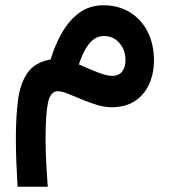

<svg xmlns="http://www.w3.org/2000/svg" viewBox="-20 -401 650 732"><path d="M172.9 -174.3Q190.4 -231.9 217.8 -278.8Q245.1 -325.7 283.9 -353.3Q322.8 -380.9 374 -380.9Q431.2 -380.9 474.6 -354.5Q518.1 -328.1 542.5 -280.8Q566.9 -233.4 566.9 -170.4Q566.9 -121.1 548.8 -80.6Q530.8 -40 494.9 -16.1Q459 7.8 405.3 7.8Q377.9 7.8 348.1 -1.5Q318.4 -10.7 290 -22.7Q261.7 -34.7 238.5 -43.9Q215.3 -53.2 200.7 -53.2Q171.4 -53.2 162.6 -7.8Q153.8 37.6 153.8 124Q153.8 182.1 156.7 230.7Q159.7 279.3 162.1 311H46.9Q43.9 261.2 42.2 215.6Q40.5 169.9 40.5 126Q40.5 44.9 48.6 -18.8Q56.6 -82.5 84.7 -123Q112.8 -163.6 172.9 -174.3ZM458.5 -171.4Q458.5 -209 435.8 -236.3Q413.1 -263.7 376 -263.7Q351.1 -263.7 332.8 -247.6Q314.5 -231.4 301.8 -206.5Q289.1 -181.6 280.8 -155.3Q321.3 -137.2 354.2 -124.5Q387.2 -111.8 406.7 -111.8Q434.1 -111.8 446.3 -129.2Q458.5 -146.5 458.5 -171.4Z"/></svg>

Font: Vazirmatn UI FD SemiBold
Style: Regular
Weight: 600
Designer: Saber Rastikerdar
Foundry: Saber Rastikerdar
Version: Version 33.003